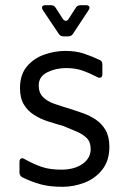

<svg xmlns="http://www.w3.org/2000/svg" viewBox="-20 -704 496 739"><path d="M221 15Q171 15 136.5 5.5Q102 -4 67 -21Q55 -27 55 -40V-81Q55 -90 60.5 -93.5Q66 -97 74 -92Q112 -71 142.5 -61Q173 -51 216 -51Q266 -51 297.5 -73Q329 -95 329 -130Q329 -158 313.5 -173Q298 -188 274 -198Q250 -208 224 -219Q195 -227 165.5 -236.5Q136 -246 111.5 -261.5Q87 -277 72 -301.5Q57 -326 57 -365Q57 -416 83 -447.5Q109 -479 149.5 -493.5Q190 -508 231 -508Q272 -508 302 -498Q332 -488 362 -474Q374 -470 374 -456V-418Q374 -409 368.5 -406Q363 -403 355 -407Q324 -423 297 -432.5Q270 -442 235 -442Q194 -442 161.5 -425.5Q129 -409 129 -375Q129 -347 145.5 -330.5Q162 -314 189 -304.5Q216 -295 247 -286Q272 -278 299 -268.5Q326 -259 349 -243.5Q372 -228 386.5 -203Q401 -178 401 -139Q401 -86 374 -51.5Q347 -17 305.5 -1Q264 15 221 15ZM225 -564Q212 -564 206 -574L145 -665Q140 -673 142.5 -678.5Q145 -684 155 -684H176Q189 -684 195 -673L222 -631Q227 -624 233.5 -624Q240 -624 244 -631L271 -673Q277 -684 290 -684H311Q321 -684 323.5 -678.5Q326 -673 321 -665L261 -574Q255 -564 242 -564Z"/></svg>

Font: Pitagon Sans
Style: Regular
Weight: 400
Designer: Travis Tran
Foundry: Pitagon
Version: Version 1.001; ttfautohint (v1.8.4.7-5d5b);gftools[0.9.26]